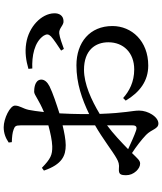

<svg xmlns="http://www.w3.org/2000/svg" viewBox="61 -884 878 1040"><g transform="rotate(-90 500.0 -364.0)"><path d="M649 -628C714 -631 792 -618 827 -566C837 -549 835 -540 823 -527C810 -514 766 -485 746 -472L755 -457C777 -465 818 -480 838 -482C867 -486 883 -456 907 -459C936 -460 949 -483 948 -510C946 -579 875 -647 786 -661C737 -669 692 -662 647 -649ZM163 -172C144 -161 130 -156 104 -159C78 -160 71 -152 71 -120C71 -100 78 -81 94 -64C106 -52 119 -44 134 -44C151 -44 162 -59 191 -88C225 -66 264 -36 289 -12C320 18 321 55 351 55C387 55 421 -1 421 -49C421 -87 408 -121 403 -263C478 -308 565 -348 642 -348C748 -348 791 -287 791 -216C791 -135 735 -76 644 -76C576 -76 526 -103 489 -136L475 -122C521 -45 582 0 665 0C798 0 879 -90 879 -194C879 -316 791 -389 666 -389C568 -389 483 -359 402 -320V-356C402 -395 404 -439 406 -481C456 -497 517 -517 553 -535C576 -547 589 -562 589 -580C587 -617 536 -618 522 -618C505 -617 477 -591 413 -565C417 -600 421 -629 425 -648C432 -680 448 -696 448 -722C448 -749 377 -783 331 -783C299 -783 273 -773 248 -756L250 -739C279 -738 301 -736 319 -729C335 -723 341 -719 341 -692V-541C301 -530 259 -521 228 -520C180 -519 160 -529 111 -576L96 -565C130 -465 178 -447 234 -447C262 -447 305 -455 341 -464V-359V-288C272 -249 196 -190 163 -172ZM341 -223V-86C341 -67 334 -59 313 -66C286 -75 247 -93 212 -109C249 -145 296 -190 341 -223Z"/></g></svg>

Font: Noto Serif HK SemiBold
Style: Regular
Weight: 600
Designer: Ryoko NISHIZUKA 西塚涼子 (kana & ideographs); Frank Grießhammer (Latin, Greek & Cyrillic); Wenlong ZHANG 张文龙 (bopomofo); San
Foundry: Adobe
Version: Version 2.001;hotconv 1.1.0;makeotfexe 2.6.0